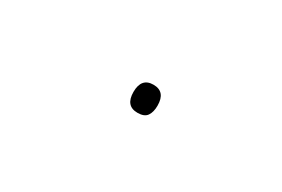

<svg xmlns="http://www.w3.org/2000/svg" viewBox="-5 -513 609 415"><g transform="rotate(30 300.0 -305.0)"><path d="M281 -305Q281 -340 311 -340Q341 -340 341 -305Q341 -289 334.5 -279.5Q328 -270 311 -270Q281 -270 281 -305Z"/></g></svg>

Font: Noto Sans Mono UI Thin
Style: Regular
Weight: 250
Monospace: yes
Designer: Monotype Design team
Foundry: Monotype Imaging Inc.
Version: Version 1.000